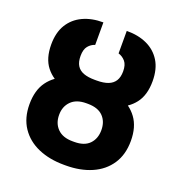

<svg xmlns="http://www.w3.org/2000/svg" viewBox="-137 -876 940 1003"><g transform="rotate(20 333.0 -375.0)"><path d="M328.1 -447.3H338.4Q418 -447.3 480.5 -424.6Q543 -401.9 578.6 -353.3Q614.3 -304.7 614.3 -227.1Q614.3 -150.4 578.9 -97.4Q543.5 -44.4 481.2 -17.3Q418.9 9.8 338.4 9.8H328.1Q247.6 9.8 184.8 -17.3Q122.1 -44.4 86.4 -97.4Q50.8 -150.4 50.8 -226.6Q50.8 -304.7 86.4 -353.3Q122.1 -401.9 184.8 -424.6Q247.6 -447.3 328.1 -447.3ZM338.4 -332.5H328.1Q273.9 -332.5 244.6 -303.2Q215.3 -273.9 215.3 -227.1Q215.3 -179.7 244.6 -150.4Q273.9 -121.1 328.1 -121.1H338.4Q394 -121.1 422.1 -150.4Q450.2 -179.7 450.2 -227.1Q450.2 -274.4 422.1 -303.2Q394 -332 338.4 -332.5ZM338.4 -462.4Q376.5 -462.4 401.4 -471.9Q426.3 -481.4 439.2 -501.7Q452.1 -522 452.1 -554.7Q452.1 -590.8 436.3 -609.4Q420.4 -627.9 397.5 -634.8V-759.8Q461.9 -760.3 510.5 -737.8Q559.1 -715.3 586.7 -670.7Q614.3 -626 614.3 -558.6Q614.3 -481.4 578.6 -435.3Q543 -389.2 480.7 -368.9Q418.5 -348.6 338.4 -348.6H327.1Q248 -349.1 185.3 -369.4Q122.6 -389.6 86.7 -435.5Q50.8 -481.4 50.8 -558.6Q50.8 -625 78.1 -669.7Q105.5 -714.4 154.3 -737.3Q203.1 -760.3 267.6 -759.8V-634.8Q245.6 -627.9 230.5 -609.4Q215.3 -590.8 215.3 -554.7Q215.3 -521.5 227.8 -501.2Q240.2 -481 265.1 -471.7Q290 -462.4 327.1 -462.4Z"/></g></svg>

Font: Inter 28pt ExtraBold
Style: Regular
Weight: 800
Designer: Rasmus Andersson
Foundry: rsms
Version: Version 4.001;git-66647c0bb